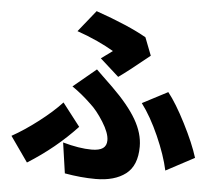

<svg xmlns="http://www.w3.org/2000/svg" viewBox="-57 -855 1091 973"><g transform="rotate(5 488.5 -368.0)"><path d="M495.1 -597.7Q460.9 -618.2 410.2 -641.6Q359.4 -665 307.6 -682.6L395.5 -792Q563.5 -733.4 653.3 -681.6L688.5 -590.8Q582 -503.9 533.2 -469.7L437.5 -555.7Q468.8 -578.1 495.1 -597.7ZM268.6 -316.4 358.4 -200.2Q251 -85 110.4 2.9L20.5 -125Q84 -160.2 153.8 -213.9Q223.6 -267.6 268.6 -316.4ZM430.7 -90.8Q469.7 -90.8 488.3 -104Q506.8 -117.2 506.8 -144.5Q506.8 -181.6 472.2 -236.8Q437.5 -292 403.3 -322.3Q355.5 -368.2 306.6 -401.4L422.9 -498L456.1 -465.8Q499 -424.8 506.8 -417Q592.8 -333 632.8 -263.7Q672.9 -194.3 672.9 -127Q672.9 -30.3 616.7 12.7Q560.5 55.7 463.9 55.7Q389.6 55.7 306.6 41L284.2 -114.3Q368.2 -90.8 430.7 -90.8ZM793 -415Q835 -362.3 884.8 -264.6Q934.6 -167 957 -94.7L812.5 -17.6Q795.9 -94.7 753.9 -189.5Q711.9 -284.2 664.1 -347.7Z"/></g></svg>

Font: Min Sans Black
Style: Regular
Weight: 900
Designer: Jinseong-Kim, NotoSansCJK, Nunito
Foundry: Jinseong-Kim
Version: Version 1.000